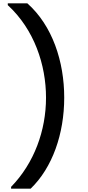

<svg xmlns="http://www.w3.org/2000/svg" viewBox="-20 -954 532 1160"><path d="M165 186C297 59 368 -146 368 -364C368 -582 297 -799 145 -934H27V-923C187 -776 258 -562 258 -364C258 -166 187 31 47 175V186Z"/></svg>

Font: Malmofest Medium
Style: Regular
Weight: 500
Designer: Jonny Pinhorn (Poppins), Kolossal
Version: Version 1.004;Glyphs 3.1.2 (3151)